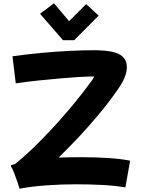

<svg xmlns="http://www.w3.org/2000/svg" viewBox="-20 -1092 857 1170"><path d="M99 58Q94 40 85.5 15Q77 -10 67 -35.5Q57 -61 46 -80L49 -86Q61 -90 73 -93Q149 -156 216.5 -224Q284 -292 341.5 -356.5Q399 -421 442.5 -475Q486 -529 512 -564Q538 -599 544 -607Q548 -614 550.5 -618.5Q553 -623 554 -625Q552 -625 547 -625.5Q542 -626 530 -626Q511 -626 463.5 -623Q416 -620 351 -614.5Q286 -609 215 -601.5Q144 -594 76 -584L56 -749Q142 -761 231.5 -769.5Q321 -778 404.5 -782Q488 -786 553 -786Q585 -786 620 -783Q655 -780 685 -770.5Q715 -761 734 -740Q753 -719 753 -682Q753 -626 700 -550Q644 -469 580 -392.5Q516 -316 453 -249.5Q390 -183 337 -132Q371 -133 406.5 -133.5Q442 -134 479 -134Q564 -134 640 -129Q716 -124 773 -113L744 50Q680 39 602.5 35Q525 31 445 31Q353 31 262.5 37.5Q172 44 99 58ZM364 -847 224 -1008 309 -1072 401 -963 505 -1067 581 -997 432 -847Z"/></svg>

Font: KN Bobohei
Style: Bold
Weight: 700
Designer: Kingnam Type Foundry
Version: Version 1.710;March 18, 2023